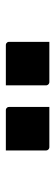

<svg xmlns="http://www.w3.org/2000/svg" viewBox="208 -1014 185 640"><g transform="rotate(-90 300.0 -693.5)"><path d="M119 -766Q152 -766 186 -766Q220 -766 253 -766Q257 -766 259 -764.5Q261 -763 262.5 -761Q264 -759 264 -755V-621Q231 -621 197 -621Q163 -621 130 -621Q127 -621 124.5 -622.5Q122 -624 120.5 -626.5Q119 -629 119 -632ZM336 -766Q369 -766 403 -766Q437 -766 470 -766Q474 -766 476 -764.5Q478 -763 479.5 -761Q481 -759 481 -755V-621Q448 -621 414 -621Q380 -621 347 -621Q344 -621 341.5 -622.5Q339 -624 337.5 -626.5Q336 -629 336 -632Z"/></g></svg>

Font: Recursive
Style: Bold
Weight: 700
Version: Version 1.085